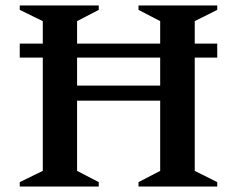

<svg xmlns="http://www.w3.org/2000/svg" viewBox="-20 -680 865 700"><path d="M52 0V-16L136 -57V-470H52V-521H136V-603L52 -644V-660H340V-644L261 -603V-521H564V-603L485 -644V-660H772V-644L690 -603V-521H772V-470H690V-57L772 -16V0H485V-16L564 -57V-313H261V-57L340 -16V0ZM261 -368H564V-470H261Z"/></svg>

Font: Spectral SC SemiBold
Style: Regular
Weight: 600
Designer: Jean-Baptiste Levee
Foundry: Production Type
Version: Version 2.001